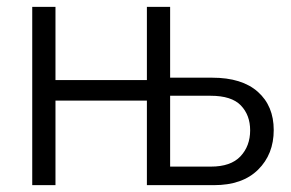

<svg xmlns="http://www.w3.org/2000/svg" viewBox="-20 -541 851 561"><path d="M74.2 0V-521H142.1V-307.1H409.2V-521H477.1V-314H600.1Q687 -314 733.4 -272.7Q779.8 -231.4 779.8 -161.1Q779.8 -90.3 734.1 -45.2Q688.5 0 605 0H409.2V-247.1H142.1V0ZM477.1 -54.2H596.2Q654.3 -54.2 682.6 -84.2Q710.9 -114.3 710.9 -160.2Q710.9 -204.6 683.8 -232.9Q656.7 -261.2 595.2 -261.2H477.1Z"/></svg>

Font: Rawline
Style: Regular
Weight: 400
Designer: Matt McInerney, Pablo Impallari, Rodrigo Fuenzalida
Foundry: Matt McInerney, Pablo Impallari, Rodrigo Fuenzalida
Version: Version 4.020;PS 004.020;hotconv 1.0.88;makeotf.lib2.5.64775